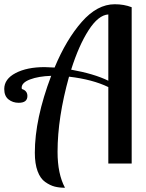

<svg xmlns="http://www.w3.org/2000/svg" viewBox="-63 -770 686 904"><path d="M-43 -351Q-43 -398 10.5 -426Q64 -454 147 -454Q162 -454 194 -452Q249 -584 322 -667Q395 -750 477 -750Q521 -750 557 -736V0H447V-360Q373 -396 262 -409Q208 -216 208 -55Q208 49 243 114Q216 114 194.5 108.5Q173 103 150 87Q127 71 114 36Q101 1 101 -51Q101 -210 178 -413Q118 -411 78.5 -396Q39 -381 39 -357Q39 -353 40 -351Q66 -343 66 -318Q66 -286 25 -286Q-3 -286 -23 -302Q-43 -318 -43 -351ZM272 -442Q379 -423 447 -390V-702Q400 -699 354 -627.5Q308 -556 272 -442Z"/></svg>

Font: Lobster Two
Style: Regular
Weight: 400
Designer: Pablo Impallari
Foundry: Pablo Impallari. www.impallari.com
Version: Version 1.006